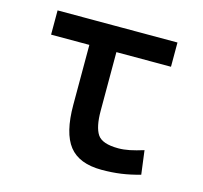

<svg xmlns="http://www.w3.org/2000/svg" viewBox="-83 -609 751 710"><g transform="rotate(15 293.0 -254.5)"><path d="M363.3 9.8Q276.9 9.8 238.5 -39.1Q200.2 -87.9 200.2 -195.3V-517.6H303.7V-200.2Q303.7 -138.7 322 -110.8Q340.3 -83 402.3 -83Q422.4 -83 445.3 -87.6Q468.3 -92.3 498 -101.6L509.8 -10.7Q472.2 0 437.5 4.9Q402.8 9.8 363.3 9.8ZM53.7 -424.8V-517.6H512.7V-424.8Z"/></g></svg>

Font: Cascadia Mono
Style: Regular
Weight: 400
Monospace: yes
Designer: Aaron Bell
Foundry: Saja Typeworks
Version: Version 2404.023